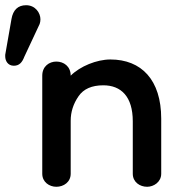

<svg xmlns="http://www.w3.org/2000/svg" viewBox="-26 -700 694 736"><path d="M74 -680C43 -680 24 -662 18 -627L-6 -490C-6 -488 -6 -486 -6 -484C-6 -467 4 -448 27 -448C48 -448 59 -461 67 -482L126 -608C128 -614 129 -620 129 -626C129 -650 110 -680 74 -680ZM538 16C563 16 592 -2 592 -34V-245C592 -394 516 -472 397 -472C345 -472 281 -446 245 -410C245 -446 218 -464 190 -464C163 -464 136 -446 136 -410V-34C136 -2 163 16 190 16C218 16 245 -2 245 -34V-237C245 -271 255 -302 275 -331C294 -359 326 -373 370 -373C438 -373 483 -330 483 -235V-34C483 -2 510 16 538 16Z"/></svg>

Font: Dongle
Style: Regular
Weight: 400
Designer: Yanghee Ryu
Foundry: Yanghee Ryu
Version: Version 2.000